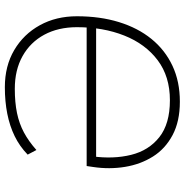

<svg xmlns="http://www.w3.org/2000/svg" viewBox="-5 -748 761 791"><g transform="rotate(-90 375.5 -352.5)"><path d="M352 8Q271 8 214.5 -22Q158 -52 126 -103Q94 -154 83.5 -218Q73 -282 83 -349L87 -376H662L656 -337H113L127 -353Q115 -266 133 -193Q151 -120 206 -76.5Q261 -33 358 -33Q456 -33 523 -83.5Q590 -134 624.5 -221Q659 -308 659 -416Q659 -493 628 -550.5Q597 -608 540 -640Q483 -672 405 -672Q349 -672 305.5 -663Q262 -654 225.5 -634.5Q189 -615 153 -583L134 -619Q168 -652 210 -672.5Q252 -693 302.5 -703Q353 -713 412 -713Q499 -713 564.5 -674.5Q630 -636 667 -569Q704 -502 704 -416Q704 -321 680 -243Q656 -165 610.5 -109Q565 -53 500 -22.5Q435 8 352 8Z"/></g></svg>

Font: Nunito Sans 12pt ExtraLight
Style: Italic
Weight: 200
Italic angle: -9°
Designer: Vernon Adams
Foundry: Vernon Adams
Version: Version 3.101;gftools[0.9.27]